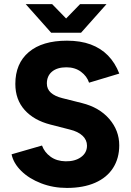

<svg xmlns="http://www.w3.org/2000/svg" viewBox="-20 -912 645 944"><path d="M36.9 -153.3 186.5 -196.5Q198.7 -163.1 228.8 -141.4Q258.8 -119.7 302.6 -118.9Q348.8 -118.2 378.2 -139.5Q407.7 -160.8 407.7 -195.9Q407.7 -223.7 386 -244.4Q364.2 -265.2 323.2 -275.1L227.7 -299.6Q146.8 -320.3 101.1 -371.4Q55.4 -422.5 55.4 -499.3Q55.4 -600.1 121.7 -656Q187.9 -712 309.2 -712Q375.6 -712 425.7 -693.5Q475.9 -674.9 511 -639Q546.1 -603.1 566.5 -550.2L417.9 -505.5Q407.5 -537.4 378.1 -559.2Q348.7 -581.1 306.4 -581.1Q261.3 -581.1 235.8 -559.9Q210.4 -538.7 210.4 -501.5Q210.4 -474.1 230 -456.4Q249.6 -438.7 286.4 -429.5L382.7 -405.3Q468.4 -383.9 517.4 -327Q566.3 -270.1 566.3 -197.7Q566.3 -133.6 535.9 -86.2Q505.6 -38.8 447.7 -13.4Q389.8 12 308.9 12Q241.1 12 182.1 -10.8Q123 -33.6 84.6 -71.4Q46.2 -109.1 36.9 -153.3ZM240.8 -755.1 373.7 -891.7H503.7L378.6 -751.2H240.8ZM106.4 -891.7H236.4L369.3 -755.1V-751.2H231.5Z"/></svg>

Font: Oak Sans Light
Style: Regular
Weight: 400
Designer: Erik Kennedy, Walven
Foundry: Erik Kennedy, Walven
Version: Version 1.100;Glyphs 3.1.2 (3151)